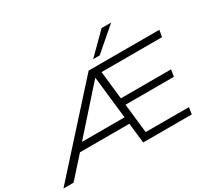

<svg xmlns="http://www.w3.org/2000/svg" viewBox="-221 -1228 1634 1512"><g transform="rotate(-30 596.5 -472.0)"><path d="M-43 0 593 -705H1236L1225 -644H651L672 -674L706 -368L677 -389H1160L1150 -327H680L708 -347L743 -33L714 -61H1133L1124 0H682L659 -206L680 -182H189L232 -204L49 0ZM608 -628 251 -227 230 -245H665L656 -227L611 -628ZM669 -765 849 -944H936L728 -765Z"/></g></svg>

Font: Nunito Sans 10pt Expanded Light
Style: Italic
Weight: 300
Width: 7
Italic angle: -9°
Designer: Vernon Adams
Foundry: Vernon Adams
Version: Version 3.101;gftools[0.9.27]